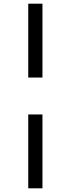

<svg xmlns="http://www.w3.org/2000/svg" viewBox="-20 -770 382 1040"><path d="M133 -350V-750H210V-350ZM133 250V-150H210V250Z"/></svg>

Font: Arsenal
Style: Bold
Weight: 700
Designer: Andrij Shevchenko
Foundry: Stairsfor
Version: Version 2.001;PS 002.001;hotconv 1.0.88;makeotf.lib2.5.64775